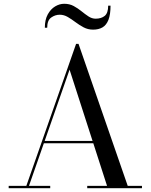

<svg xmlns="http://www.w3.org/2000/svg" viewBox="-20 -997 798 1017"><path d="M209.5 -238V-250.5H531V-238ZM396 -764.5 656.5 -12.5H732V0H442V-12.5H547L348.5 -628L133.5 -12.5H246V0H26V-12.5H119.5L383 -764.5ZM473 -840Q446 -840 423.2 -852Q400.5 -864 380 -879.5Q359.5 -895 339 -907Q318.5 -919 296.5 -919Q272 -919 251 -904Q230 -889 230 -850H217.5Q217.5 -892.5 233 -920.8Q248.5 -949 272 -963Q295.5 -977 320 -977Q348.5 -977 370.5 -965Q392.5 -953 411.5 -937.5Q430.5 -922 448.8 -910Q467 -898 486.5 -898Q516.5 -898 534.8 -913Q553 -928 553 -967H565.5Q565.5 -920 554.5 -892Q543.5 -864 523 -852Q502.5 -840 473 -840Z"/></svg>

Font: Bodoni Moda 18pt
Style: Regular
Weight: 400
Designer: Owen Earl
Foundry: indestructible type
Version: Version 2.005